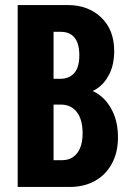

<svg xmlns="http://www.w3.org/2000/svg" viewBox="-20 -740 511 760"><path d="M164 0V-106H226Q264 -106 285.5 -134Q307 -162 307 -212Q307 -267 284 -296.5Q261 -326 221 -326H164V-428H218Q254 -428 274 -451Q294 -474 294 -521Q294 -568 275 -591Q256 -614 221 -614H164V-720H248Q329 -720 380.5 -671Q432 -622 432 -538Q432 -485 413 -447Q394 -409 363.5 -389Q333 -369 296 -369V-390Q337 -390 371 -366Q405 -342 426 -298.5Q447 -255 447 -196Q447 -137 423 -92.5Q399 -48 356 -24Q313 0 256 0ZM50 0V-720H192V0Z"/></svg>

Font: Instrument Sans Condensed
Style: Bold
Weight: 700
Width: 3
Designer: Rodrigo Fuenzalida
Foundry: fragTYPE
Version: Version 1.000;gftools[0.9.28]